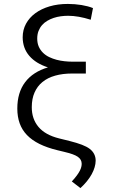

<svg xmlns="http://www.w3.org/2000/svg" viewBox="-20 -757 568 966"><path d="M67.1 -210.9Q67.1 -291.5 106.5 -343.6Q146 -395.6 221.2 -418Q160.5 -437.5 127.5 -475.9Q94.5 -514.2 94.1 -569.2Q94.1 -606.5 110.8 -637.4Q127.5 -668.3 157.7 -690.5Q187.9 -712.7 229.6 -725Q271.3 -737.2 321.4 -737.2Q339.1 -737.2 356.5 -735.8Q373.9 -734.4 390.3 -731.7Q406.6 -729 421.3 -725.1Q436.1 -721.2 447.8 -716.3L436.4 -657.7Q373.9 -677.6 322.8 -677.6Q304.7 -677.6 286 -675.1Q267.4 -672.6 250.2 -666.9Q233 -661.2 217.9 -652.3Q202.8 -643.5 191.6 -630.7Q180.4 -617.9 173.8 -601Q167.3 -584.2 167.3 -562.9Q167.3 -539.8 175.2 -522Q183.2 -504.3 196.6 -491.3Q209.9 -478.3 227.6 -469.8Q245.4 -461.3 265.1 -456.1Q284.8 -451 305 -448.9Q325.3 -446.7 344.1 -446.7H411.9V-387.1H342.7Q295.1 -387.1 257.5 -376.4Q219.8 -365.8 193.7 -344.5Q167.6 -323.2 153.8 -291.5Q139.9 -259.9 139.9 -218Q139.6 -159.1 173.5 -118.6Q207.4 -78.1 277.3 -60.7L330.3 -47.6Q366.8 -38.4 391.9 -28.8Q416.9 -19.2 431.8 -7.8Q461.3 15.3 461.3 51.5Q460.9 83.8 441.1 119.9Q421.2 155.9 384.6 189.3L341.3 155.9Q356.5 139.6 366.3 126.2Q376.1 112.9 381.6 102.1Q387.1 91.3 389 82.7Q391 74.2 391 67.1Q391 45.1 371.1 31.6Q361.5 24.9 344.5 18.8Q327.4 12.8 301.8 6.7L269.5 -1.1Q217 -13.8 178.6 -32.8Q140.3 -51.8 115.6 -77.6Q90.9 -103.3 79 -136.5Q67.1 -169.7 67.1 -210.9Z"/></svg>

Font: Inter P Light
Style: Regular
Weight: 300
Designer: Rasmus Andersson
Foundry: rsms
Version: Version 3.018;git-588b23468